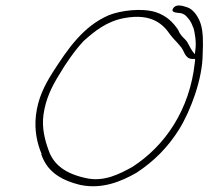

<svg xmlns="http://www.w3.org/2000/svg" viewBox="-20 -672 743 684"><path d="M108 -261C102 -208 112 -162 128 -124L127 -123C145 -68 187 -32 267 -13C345 3 413 -26 467 -57C529 -98 578 -147 618 -211C659 -277 702 -392 702 -480C704 -520 704 -559 695 -587C687 -612 669 -639 647 -646C627 -653 605 -658 596 -641C591 -631 598 -628 615 -626C631 -626 642 -618 650 -607C657 -600 664 -587 668 -574H669C674 -555 680 -523 676 -494L674 -479L666 -489C657 -501 650 -521 641 -530C631 -540 621 -549 615 -565C597 -592 574 -616 534 -629C485 -644 411 -635 368 -618C277 -579 222 -499 167 -413C138 -367 115 -321 108 -261ZM135 -264C143 -320 164 -362 189 -403C215 -447 246 -492 278 -526C317 -561 361 -597 425 -608C520 -625 561 -586 586 -549C599 -532 608 -525 620 -510C638 -493 636 -464 664 -462H675C675 -458 675 -454 674 -449C656 -281 568 -152 451 -77C407 -53 350 -22 284 -38C211 -54 170 -87 153 -137C141 -170 128 -215 135 -264ZM664 -462Z"/></svg>

Font: Stray Cat
Style: LtExtObl
Weight: 300
Version: Version 1.0